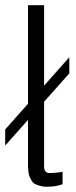

<svg xmlns="http://www.w3.org/2000/svg" viewBox="-22 -710 292 740"><path d="M147.9 -68.8Q147.9 -48.3 161.6 -43.9Q164.6 -43 168 -43Q193.4 -43 219.2 -47.9V0Q192.9 9.8 159.2 9.8Q143.6 9.8 131.8 6.3Q120.1 2.9 112.3 -1.2Q104.5 -5.4 99.4 -14.4Q94.2 -23.4 91.6 -29.8Q88.9 -36.1 87.4 -49.3Q85.9 -62.5 85.9 -68.8Q85.9 -75.2 85.9 -90.3Q85.9 -96.2 85.9 -99.1V-248L-2 -148.9V-210.9L85.9 -310.1V-689.9H147.9V-379.9L245.1 -489.3V-427.2L147.9 -317.9Z"/></svg>

Font: HK Grotesk Light
Style: Regular
Weight: 300
Designer: Alfredo Marco Pradil and Stefan Peev
Foundry: Hanken Design Co.
Version: Version 1.045;PS 001.045;hotconv 1.0.88;makeotf.lib2.5.64775